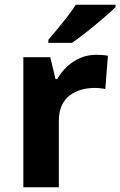

<svg xmlns="http://www.w3.org/2000/svg" viewBox="-20 -786 505 806"><path d="M383 -556Q394 -556 409 -555Q424 -554 433 -552L422 -412Q415 -414 401.5 -415.5Q388 -417 378 -417Q349 -417 322 -409.5Q295 -402 273.5 -386Q252 -370 239.5 -343.5Q227 -317 227 -278V0H78V-546H191L213 -454H220Q236 -482 260 -505Q284 -528 315.5 -542Q347 -556 383 -556ZM465 -756Q451 -742 428 -722Q405 -702 378.5 -680Q352 -658 326.5 -638.5Q301 -619 282 -606H183V-619Q199 -638 220.5 -663.5Q242 -689 263 -716.5Q284 -744 298 -766H465Z"/></svg>

Font: Noto Sans Thai
Style: Bold
Weight: 700
Designer: Monotype Design Team
Foundry: Monotype Imaging Inc.
Version: Version 2.001